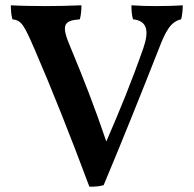

<svg xmlns="http://www.w3.org/2000/svg" viewBox="-20 -699 732 726"><path d="M570 -676C538 -676 504 -677 477 -679C477 -661 478 -642 483 -626C538 -620 544 -581 522 -517C478 -391 434 -284 382 -164C338 -294 295 -404 247 -519C210 -605 220 -621 282 -626C286 -641 288 -660 288 -679C243 -677 193 -676 154 -676C114 -676 49 -677 21 -679C21 -662 22 -643 27 -626C61 -622 70 -607 112 -510C174 -367 248 -181 318 7C338 7 356 6 372 1C445 -173 513 -343 580 -513C606 -581 625 -617 665 -626C669 -643 671 -660 671 -679C645 -677 601 -676 570 -676Z"/></svg>

Font: Vollkorn Semibold
Style: Regular
Weight: 600
Designer: Friedrich Althausen
Foundry: Friedrich Althausen
Version: Version 4.015;PS 004.015;hotconv 1.0.88;makeotf.lib2.5.64775